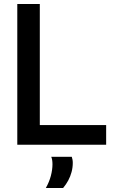

<svg xmlns="http://www.w3.org/2000/svg" viewBox="-20 -720 564 955"><path d="M66 0V-700H178V-98H508V0ZM208 215Q225 185 233 154.5Q241 124 241 97Q241 86 239.5 76.5Q238 67 235 60H337Q339 66 340.5 73.5Q342 81 342 90Q342 113 336 135.5Q330 158 319.5 177.5Q309 197 294 215Z"/></svg>

Font: Georama ExtraCondensed Thin Medium
Style: Regular
Weight: 500
Version: Version 1.001